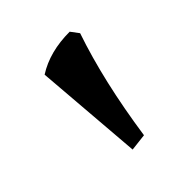

<svg xmlns="http://www.w3.org/2000/svg" viewBox="-97 -757 455 455"><g transform="rotate(-45 130.0 -529.5)"><path d="M102 -378 80 -651Q127 -681 194 -681L209 -661Q168 -541 145 -383Z"/></g></svg>

Font: Almendra SC
Style: Bold
Weight: 700
Designer: Ana Sanfelippo
Foundry: Ana Sanfelippo
Version: Version 1.003